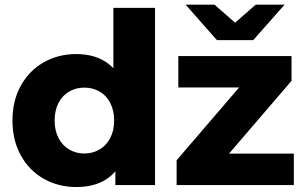

<svg xmlns="http://www.w3.org/2000/svg" viewBox="-20 -775 1279 804"><path d="M32.2 -270.4Q32.2 -353.7 67.5 -416.8Q102.8 -480 163.7 -514.3Q224.7 -548.6 299.3 -548.6Q369.3 -548.6 419 -518.3Q468.7 -488 494.9 -425.9Q521.1 -363.9 521.1 -270.2Q521.1 -174.9 495.9 -113.3Q470.8 -51.8 421.2 -21.8Q371.7 8.2 299.3 8.2Q224.7 8.2 163.7 -26.1Q102.8 -60.3 67.5 -123.8Q32.2 -187.2 32.2 -270.4ZM457.9 -270.4Q457.9 -312.4 441.7 -343.8Q425.6 -375.2 397 -391.7Q368.4 -408.1 333.3 -408.1Q298.3 -408.1 269.7 -391.7Q241.1 -375.2 224.9 -343.8Q208.8 -312.4 208.8 -270.4Q208.8 -228.4 224.9 -197.2Q241.1 -165.9 269.7 -149Q298.3 -132.2 333.3 -132.2Q368.4 -132.2 397 -149Q425.6 -165.9 441.7 -197.2Q457.9 -228.4 457.9 -270.4ZM463.1 -100.7 464.8 -270.9 454.8 -441.1V-742H629.2V0H463.1ZM719.6 -103.8 1030.1 -465.6 1060 -408.7H726.7V-540.3H1200.8V-436.6L890.2 -74.8L859.4 -131.7H1210.4V0H719.6ZM757.3 -755.4H878.2L1017.6 -633.4H911.3L1050.7 -755.4H1171.6L1040.4 -607H888.4Z"/></svg>

Font: iiserrat Thin
Style: Regular
Weight: 100
Designer: Akira Ohta
Foundry: Akira Ohta
Version: Version 1.200;Glyphs 3.3.1 (3343)